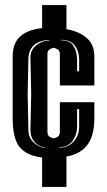

<svg xmlns="http://www.w3.org/2000/svg" viewBox="-20 -670 422 757"><path d="M146 67V-49Q86 -56 58 -89.5Q30 -123 30 -203V-447Q30 -501 61 -527.5Q92 -554 146 -559V-650H242V-555Q290 -547 321 -521Q352 -495 352 -447V-333H216V-456Q216 -470 207 -475.5Q198 -481 191 -481Q185 -481 176 -475.5Q167 -470 167 -456V-151Q167 -136 176 -130.5Q185 -125 191 -125Q198 -125 207 -130.5Q216 -136 216 -151V-267H352V-204Q352 -133 323 -97Q294 -61 242 -53V67ZM284 -389H292V-437Q291 -470 274 -491.5Q257 -513 221 -513V-511Q256 -511 269.5 -489.5Q283 -468 284 -437ZM157 -88V-90Q135 -90 117.5 -109Q100 -128 100 -157L103 -300L100 -444Q100 -473 123 -491.5Q146 -510 174 -510V-512Q139 -512 116 -493.5Q93 -475 92 -438L89 -300L92 -158Q92 -127 113.5 -107.5Q135 -88 157 -88ZM213 -88Q249 -88 270 -111.5Q291 -135 292 -168V-240H284V-168Q283 -137 265.5 -113.5Q248 -90 213 -90Z"/></svg>

Font: Alumni Sans Inline One
Style: Regular
Weight: 400
Designer: Robert E. Leuschke
Foundry: Robert E. Leuschke
Version: Version 1.100; ttfautohint (v1.8.3)